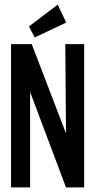

<svg xmlns="http://www.w3.org/2000/svg" viewBox="-20 -815 415 835"><path d="M131 -652 268 -717 231 -795 106 -700ZM28 0H111V-415L267 0H346V-623H264L267 -235L118 -623H28Z"/></svg>

Font: Inconsolata Condensed
Style: Bold
Weight: 700
Width: 3
Monospace: yes
Designer: Raph Levien, Cyreal, Brenton Simpson
Foundry: Raph Levien, Cyreal, Google
Version: Version 3.100